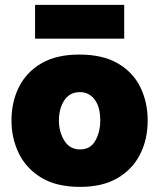

<svg xmlns="http://www.w3.org/2000/svg" viewBox="-20 -734 638 769"><path d="M301.5 14.5Q205.5 14.5 144.8 -22.8Q84 -60 55 -120.5Q26 -181 26 -251Q26 -326 56 -385.8Q86 -445.5 146.2 -480.5Q206.5 -515.5 297.5 -515.5Q391 -515.5 451.8 -480.2Q512.5 -445 542 -385Q571.5 -325 571.5 -251Q571.5 -175 540.5 -114.8Q509.5 -54.5 449.5 -20Q389.5 14.5 301.5 14.5ZM301 -135.5Q342 -135.5 361.8 -170.5Q381.5 -205.5 381.5 -251Q381.5 -306.5 358.8 -335.8Q336 -365 300 -365Q259.5 -365 237.8 -332.5Q216 -300 216 -251Q216 -205.5 237.8 -170.5Q259.5 -135.5 301 -135.5ZM120.5 -579V-714.5H477.5V-579Z"/></svg>

Font: Commissioner ExtraBold
Style: Regular
Weight: 800
Designer: Kostas Bartsokas
Foundry: Kostas Bartsokas
Version: Version 1.000; ttfautohint (v1.8.3)